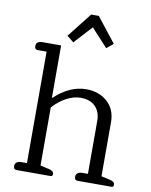

<svg xmlns="http://www.w3.org/2000/svg" viewBox="-97 -975 821 1045"><g transform="rotate(10 313.5 -452.0)"><path d="M214 -768 321 -904H363L470 -768L433 -738L342 -837L251 -738ZM51 -20Q51 -33 60.5 -40Q70 -47 86 -47H117V-663H67Q51 -663 51 -683Q51 -697 60.5 -703.5Q70 -710 86 -710H189V-422L192 -421Q275 -499 366 -499Q437 -499 483 -457.5Q529 -416 529 -345V-47L577 -36Q591 -33 597.5 -27.5Q604 -22 604 -12Q604 0 592 0H404Q388 0 388 -20Q388 -33 397.5 -40Q407 -47 423 -47H454V-340Q454 -389 425.5 -418.5Q397 -448 344 -448Q305 -448 264.5 -426Q224 -404 192 -368V-47L240 -36Q254 -33 260.5 -27.5Q267 -22 267 -12Q267 0 255 0H67Q51 0 51 -20Z"/></g></svg>

Font: Maitree
Style: Regular
Weight: 400
Designer: CadsonDemak Team
Foundry: CadsonDemak
Version: Version 1.000